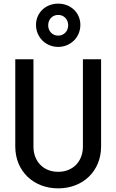

<svg xmlns="http://www.w3.org/2000/svg" viewBox="-20 -1026 640 1056"><path d="M536 -700H436V-220C436 -138 381 -81 300 -81C219 -81 164 -138 164 -220V-700H64V-220C64 -86 163 10 300 10C437 10 536 -86 536 -220ZM178 -889C178 -821 232 -768 300 -768C368 -768 422 -821 422 -889C422 -956 369 -1006 300 -1006C231 -1006 178 -956 178 -889ZM300 -830C268 -830 245 -855 245 -887C245 -919 268 -944 300 -944C332 -944 355 -919 355 -887C355 -855 332 -830 300 -830Z"/></svg>

Font: CommitMono
Style: 500Regular
Weight: 500
Monospace: yes
Designer: Eigil Nikolajsen
Foundry: Eigil Nikolajsen
Version: Version 1.143